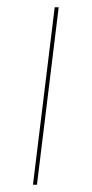

<svg xmlns="http://www.w3.org/2000/svg" viewBox="-20 -510 253 530"><path d="M142 -490 82 0H71L131 -490Z"/></svg>

Font: Lato Hairline
Style: Italic
Weight: 250
Italic angle: -7°
Designer: Lukasz Dziedzic
Foundry: Lukasz Dziedzic
Version: Version 1.104; Western+Polish opensource